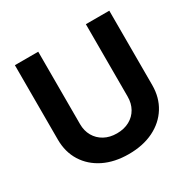

<svg xmlns="http://www.w3.org/2000/svg" viewBox="-163 -887 1052 1057"><g transform="rotate(-30 363.0 -359.0)"><path d="M362.8 10.3Q272.5 10.3 205.1 -22.9Q137.7 -56.2 100.3 -116Q63 -175.8 63 -254.9V-727.5H211.4V-267.1Q211.4 -224.6 230.2 -191.7Q249 -158.7 283.2 -139.9Q317.4 -121.1 362.8 -121.1Q408.7 -121.1 442.9 -139.9Q477.1 -158.7 495.6 -191.7Q514.2 -224.6 514.2 -267.1V-727.5H663.1V-254.9Q663.1 -175.8 625.7 -116Q588.4 -56.2 520.8 -22.9Q453.1 10.3 362.8 10.3Z"/></g></svg>

Font: Inter 18pt
Style: Bold
Weight: 700
Designer: Rasmus Andersson
Foundry: rsms
Version: Version 4.001;git-66647c0bb